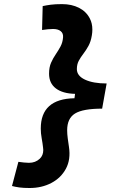

<svg xmlns="http://www.w3.org/2000/svg" viewBox="-20 -814 626 938"><path d="M124.5 104.5Q94.7 104.5 75 101.8Q55.2 99.1 38.6 94.7L69.8 -23.4Q84 -21.5 97.4 -20Q110.8 -18.6 121.6 -18.6Q153.3 -18.6 174.3 -38.6Q191.4 -54.7 191.4 -81.1Q191.4 -86.4 190.4 -92.8Q188 -114.7 183.6 -138.7Q179.2 -162.6 179.2 -186Q179.2 -331.1 343.8 -334L346.7 -355.5Q286.1 -356.9 252.9 -382.1Q219.7 -407.2 219.7 -454.1Q219.7 -485.4 229.5 -507.6Q239.3 -529.8 252.4 -548.8Q265.1 -567.4 275.6 -586.9Q286.1 -606.4 288.1 -631.8Q289.6 -651.4 276.4 -661.9Q263.2 -672.4 239.3 -672.4Q228.5 -672.4 214.6 -671.1Q200.7 -669.9 185.5 -667.5L188.5 -784.2Q206.1 -788.1 228 -791Q250 -793.9 283.2 -793.9Q330.1 -793.9 365.7 -775.9Q401.4 -757.8 418.9 -723.6Q431.2 -700.2 431.2 -669.4Q431.2 -655.8 428.7 -641.1Q423.8 -610.8 412.1 -589.6Q400.4 -568.4 387.2 -551.3Q374 -534.2 364.7 -516.8Q355.5 -499.5 355.5 -476.6Q355.5 -443.4 395.5 -424.8Q435.5 -406.2 501 -406.2L479 -283.2Q385.3 -283.2 346.7 -259.5Q308.1 -235.8 308.1 -177.7Q308.1 -159.7 311 -137.7Q314 -115.7 316.9 -96.2Q326.2 -34.7 302 10.3Q277.8 55.2 231 79.8Q184.1 104.5 124.5 104.5Z"/></svg>

Font: CaskaydiaCove NFP
Style: Bold Italic
Weight: 700
Italic angle: -10°
Designer: Aaron Bell
Foundry: Saja Typeworks
Version: Version 2111.001; VTT 6.35;Nerd Fonts 3.1.1